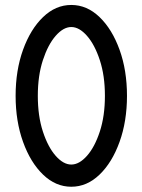

<svg xmlns="http://www.w3.org/2000/svg" viewBox="-20 -729 561 756"><path d="M260.7 -622.6Q229.5 -622.6 199.2 -587.9Q168.9 -553.2 148.9 -492.2Q128.9 -431.2 128.9 -351.6Q128.9 -272 148.9 -210.9Q168.9 -149.9 199.2 -115.5Q229.5 -81.1 260.7 -81.1Q292 -81.1 322.5 -115.5Q353 -149.9 373 -210.9Q393.1 -272 393.1 -351.6Q393.1 -431.2 373 -492.2Q353 -553.2 322.5 -587.9Q292 -622.6 260.7 -622.6ZM260.7 6.3Q199.2 6.3 149.7 -41.3Q100.1 -88.9 70.8 -170.2Q41.5 -251.5 41.5 -351.6Q41.5 -452.1 70.8 -533.2Q100.1 -614.3 149.7 -661.9Q199.2 -709.5 260.7 -709.5Q322.3 -709.5 371.8 -661.9Q421.4 -614.3 450.7 -533.2Q480 -452.1 480 -351.6Q480 -251.5 450.7 -170.2Q421.4 -88.9 371.8 -41.3Q322.3 6.3 260.7 6.3Z"/></svg>

Font: Qaz
Style: Regular
Weight: 400
Designer: GGBotNet
Foundry: f0n7
Version: 0.70